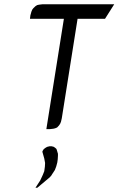

<svg xmlns="http://www.w3.org/2000/svg" viewBox="-20 -604 554 898"><path d="M120.1 -516.1 122.1 -532.2 127 -549.8 130.9 -559.1 136.2 -565.9 146 -575.2 153.8 -580.1 162.1 -582 178.2 -584H514.2L471.2 -516.1H342.8L269 -50.8L265.1 -34.2L261.2 -24.9L255.9 -17.1L247.1 -7.8L237.8 -3.9L230 -2L212.9 0H196.8L278.8 -516.1ZM146 273.9 168 240.2 180.2 213.9 187 196.8 189.9 175.8 190.9 158.2 187 137.2 178.2 106 179.2 102.1 185.1 92.8 191.9 87.9 200.2 83 204.1 82 211.9 80.1H221.2L229 82L231.9 83L238.8 87.9L244.1 92.8L247.1 102.1L251 115.2V125L250 141.1L248 155.8L243.2 173.8L236.8 190.9L223.1 211.9L220.2 216.8L212.9 225.1L154.8 273.9Z"/></svg>

Font: Petahja
Style: Italic
Weight: 400
Designer: T. Christopher White
Version: Version 1.1